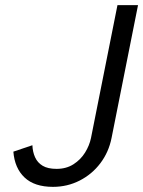

<svg xmlns="http://www.w3.org/2000/svg" viewBox="-20 -720 557 747"><path d="M437 -700H517L414 -183Q403 -128 370.5 -85Q338 -42 290 -17.5Q242 7 186 7Q114 7 75.5 -29.5Q37 -66 32 -130L106 -155Q107 -129 116.5 -108Q126 -87 146 -75Q166 -63 200 -63Q238 -63 266 -81Q294 -99 311 -126.5Q328 -154 334 -183Z"/></svg>

Font: Albert Sans
Style: Italic
Weight: 400
Italic angle: -11.25°
Designer: Andreas Rasmussen
Foundry: a.Foundry
Version: Version 1.025